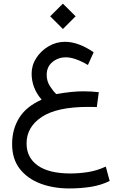

<svg xmlns="http://www.w3.org/2000/svg" viewBox="-20 -727 678 1076"><path d="M261.2 -635.7 332.5 -706.5 403.8 -635.7 332.5 -564.5ZM472.7 -362.8Q399.4 -405.8 349.1 -405.8Q306.2 -405.8 273.9 -379.4Q241.7 -353 241.7 -307.6Q241.7 -272.5 259.5 -244.6Q277.3 -216.8 295.4 -199.7Q383.8 -215.3 445.3 -215.3Q468.3 -215.3 490.2 -214.1Q512.2 -212.9 533.7 -210.4L522.5 -127Q506.3 -127.9 494.1 -127.9Q481.9 -127.9 474.1 -127.9Q298.8 -127.9 213.9 -71.5Q128.9 -15.1 128.9 76.7Q128.9 156.2 191.7 200.7Q254.4 245.1 374 245.1Q424.8 245.1 474.6 237.1Q524.4 229 572.8 206.5L594.7 287.1Q546.4 311 488.8 320.1Q431.2 329.1 368.7 329.1Q279.3 329.1 206.5 301.8Q133.8 274.4 90.8 219.2Q47.9 164.1 47.9 80.1Q47.9 -2 87.2 -65.9Q126.5 -129.9 213.4 -168.5Q184.1 -202.6 170.7 -239Q157.2 -275.4 157.2 -314Q157.2 -361.3 183.3 -401.9Q209.5 -442.4 252.2 -467.5Q294.9 -492.7 344.2 -492.7Q419.4 -492.7 504.9 -434.1Z"/></svg>

Font: Vazir WOL-UI
Style: Regular-WOL-UI
Weight: 400
Designer: Saber Rastikerdar
Foundry: Saber Rastikerdar
Version: Version 30.1.0